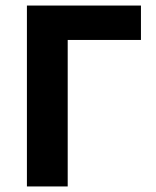

<svg xmlns="http://www.w3.org/2000/svg" viewBox="-20 -672 561 692"><path d="M77 0V-652H488V-528H224V0Z"/></svg>

Font: TT Toshiba Sans
Style: Bold
Weight: 700
Designer: Paul D. Hunt
Foundry: Toshiba Corporation
Version: Version 2.020;PS 2.000;hotconv 1.0.86;makeotf.lib2.5.63406